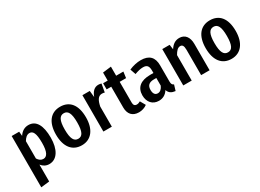

<svg xmlns="http://www.w3.org/2000/svg" viewBox="-32 -1431 3271 2419"><g transform="rotate(-30 1603.5 -222.0)"><path d="M312 -544C257 -544 212 -518 177 -465L171 -529H62V217L185 203V-42C214 -5 252 15 298 15C412 15 479 -96 479 -266C479 -442 424 -544 312 -544ZM265 -79C232 -79 206 -98 185 -131V-383C207 -421 236 -450 273 -450C323 -450 351 -406 351 -265C351 -128 317 -79 265 -79Z M773 -544C636 -544 554 -443 554 -265C554 -84 636 15 773 15C909 15 991 -91 991 -265C991 -449 909 -544 773 -544ZM773 -450C833 -450 863 -400 863 -265C863 -130 833 -79 773 -79C713 -79 682 -129 682 -265C682 -399 713 -450 773 -450Z M1329 -543C1273 -543 1233 -505 1208 -435L1198 -529H1091V0H1214V-293C1231 -375 1258 -423 1313 -423C1329 -423 1339 -421 1352 -417L1373 -536C1360 -540 1346 -543 1329 -543Z M1679 -100C1660 -90 1646 -84 1628 -84C1596 -84 1582 -103 1582 -138V-440H1675L1687 -529H1582V-661L1459 -646V-529H1392V-440H1459V-137C1459 -45 1507 15 1603 15C1644 15 1688 2 1722 -24Z M2127 -130V-366C2127 -481 2070 -544 1947 -544C1894 -544 1833 -531 1776 -506L1804 -425C1850 -442 1889 -452 1926 -452C1982 -452 2006 -428 2006 -359V-324H1959C1819 -324 1744 -262 1744 -148C1744 -51 1801 15 1893 15C1946 15 1995 -7 2029 -62C2046 -12 2081 7 2134 13L2159 -69C2137 -79 2127 -92 2127 -130ZM1927 -74C1889 -74 1867 -102 1867 -157C1867 -220 1900 -251 1971 -251H2006V-140C1988 -98 1961 -74 1927 -74Z M2507 -544C2446 -544 2404 -512 2370 -459L2360 -529H2253V0H2376V-370C2403 -418 2431 -449 2466 -449C2496 -449 2513 -430 2513 -368V0H2636V-383C2636 -484 2588 -544 2507 -544Z M2951 -544C2814 -544 2732 -443 2732 -265C2732 -84 2814 15 2951 15C3087 15 3169 -91 3169 -265C3169 -449 3087 -544 2951 -544ZM2951 -450C3011 -450 3041 -400 3041 -265C3041 -130 3011 -79 2951 -79C2891 -79 2860 -129 2860 -265C2860 -399 2891 -450 2951 -450Z"/></g></svg>

Font: Fira Sans Condensed Medium
Style: Regular
Weight: 500
Width: 3
Designer: Carrois Corporate & Edenspiekermann AG
Foundry: Carrois Corporate GbR & Edenspiekermann AG
Version: Version 4.202;PS 004.202;hotconv 1.0.88;makeotf.lib2.5.64775